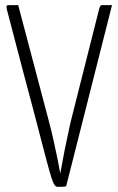

<svg xmlns="http://www.w3.org/2000/svg" viewBox="-20 -720 461 749"><path d="M205 9Q195 9 188 -7Q181 -23 174 -49Q162 -91 146 -153.5Q130 -216 111 -287.5Q92 -359 73.5 -428.5Q55 -498 40 -556Q25 -614 16 -648Q7 -682 7 -682Q5 -691 5.5 -695.5Q6 -700 16 -700H51L172 -242Q182 -204 189.5 -169.5Q197 -135 203.5 -104Q210 -73 215 -43Q221 -73 226.5 -104Q232 -135 239.5 -169.5Q247 -204 255 -242L366 -682Q368 -691 370.5 -695.5Q373 -700 380 -700H417L238 7Q232 8 224.5 8.5Q217 9 205 9Z"/></svg>

Font: Yanone Kaffeesatz ExtraLight Light
Style: Regular
Weight: 300
Version: Version 2.003